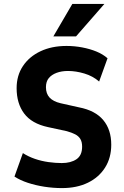

<svg xmlns="http://www.w3.org/2000/svg" viewBox="-20 -951 633 982"><path d="M297 11Q252 11 207 4Q162 -3 122.5 -16Q83 -29 54 -48L97 -168Q125 -150 158.5 -138.5Q192 -127 228 -122Q264 -117 296 -117Q342 -117 371 -136.5Q400 -156 400 -201Q400 -225 391 -240Q382 -255 364.5 -264Q347 -273 322 -280L225 -301Q142 -319 103.5 -370.5Q65 -422 65 -500Q65 -565 97.5 -613.5Q130 -662 187.5 -689Q245 -716 320 -716Q361 -716 400.5 -708.5Q440 -701 473 -687.5Q506 -674 530 -653L487 -534Q455 -562 411.5 -575Q368 -588 328 -588Q295 -588 269.5 -578.5Q244 -569 229.5 -551.5Q215 -534 215 -505Q215 -472 233.5 -452Q252 -432 290 -423L384 -402Q467 -386 508 -337Q549 -288 549 -211Q549 -144 517.5 -94Q486 -44 429.5 -16.5Q373 11 297 11ZM253 -765 350 -931H514L369 -765Z"/></svg>

Font: Nunito Sans 7pt Condensed ExtraBold
Style: Regular
Weight: 800
Width: 3
Designer: Vernon Adams
Foundry: Vernon Adams
Version: Version 3.101;gftools[0.9.27]